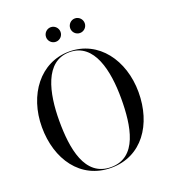

<svg xmlns="http://www.w3.org/2000/svg" viewBox="-167 -1063 1060 1195"><g transform="rotate(-20 363.5 -466.0)"><path d="M419.5 -893C419.5 -866.5 441 -845 467.5 -845C494 -845 515.5 -866.5 515.5 -893C515.5 -919.5 494 -941.5 467.5 -941.5C441 -941.5 419.5 -919.5 419.5 -893ZM259.5 -893C259.5 -866.5 281 -845 307.5 -845C334 -845 355.5 -866.5 355.5 -893C355.5 -919.5 334 -941.5 307.5 -941.5C281 -941.5 259.5 -919.5 259.5 -893ZM364 10C567 10 683.5 -162 683.5 -375C683.5 -588 557 -760 364 -760C171 -760 43.5 -588 43.5 -375C43.5 -162 161 10 364 10ZM364 -755.5C528 -755.5 568.5 -557 568.5 -375C568.5 -193 538 5.5 364 5.5C190 5.5 158.5 -193 158.5 -375C158.5 -557 200 -755.5 364 -755.5Z"/></g></svg>

Font: Bodoni* 36pt
Style: Regular
Weight: 400
Version: Version 2.3